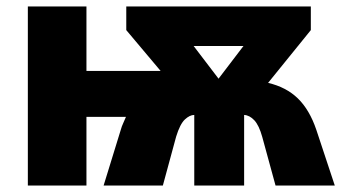

<svg xmlns="http://www.w3.org/2000/svg" viewBox="-20 -573 1054 593"><path d="M940 -553V-480L808 -317Q864 -304 900 -269Q936 -234 957 -172L1014 0H831L790 -150Q780 -186 765.5 -201.5Q751 -217 734 -218V0H580V-218Q566 -218 551 -204Q536 -190 524 -151L483 0H300L353 -172Q356 -183 360.5 -192.5Q365 -202 369 -212H247V0H66V-553H247V-354H476L370 -480V-553ZM732 -431H578L655 -330Z"/></svg>

Font: Noto Sans Black
Style: Regular
Weight: 900
Designer: Monotype Design Team
Foundry: Monotype Imaging Inc.
Version: Version 2.007